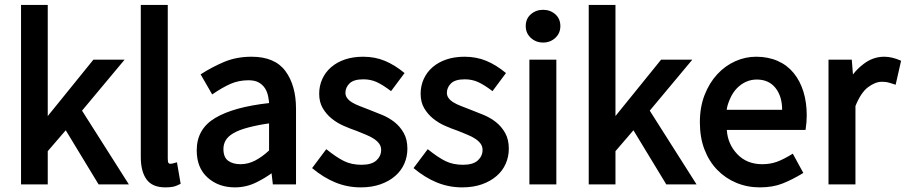

<svg xmlns="http://www.w3.org/2000/svg" viewBox="-20 -747 3742 793"><path d="M176.8 -267.1 365.7 -500.5H494.6L318.8 -290L512.2 14.6H387.2L251.5 -209L177.2 -122.6V14.6H66.9V-726.6H177.2V-267.1Z M561.5 -726.6H672.9V-91.8Q672.9 -77.6 675.8 -74.2Q678.7 -70.8 681.2 -70.8Q685.1 -70.8 687.7 -70.8Q690.4 -70.8 710.9 -76.7L726.1 12.2Q707 22 694.3 24.4Q681.6 26.9 663.1 26.9Q608.9 26.9 585.2 -6.1Q561.5 -39.1 561.5 -98.1Z M1101.6 -31.7H1102.1ZM1102.1 -31.7Q1074.7 -11.7 1041.5 4.9Q998.5 26.9 950.2 26.9Q882.8 26.9 837.6 -13.4Q792.5 -53.7 792.5 -126Q792.5 -214.4 868.9 -259.8Q945.3 -305.2 1091.3 -321.3Q1091.3 -329.6 1087.4 -349.4Q1083.5 -369.1 1073.7 -383.5Q1064 -397.9 1048.1 -406.7Q1032.2 -415.5 1006.3 -415.5Q965.8 -415.5 931.6 -400.4Q897.5 -385.3 856.4 -356.9L808.6 -439.9Q855.5 -470.2 906.2 -491.5Q957 -512.7 1019 -512.7Q1115.2 -512.7 1158.9 -453.4Q1202.6 -394 1202.6 -297.9V14.6H1106.9L1101.6 -31.7ZM902.8 -131.8Q902.8 -97.2 922.4 -83Q941.9 -68.8 973.1 -68.8Q1004.9 -68.8 1033.9 -84Q1063 -99.1 1091.3 -125.5V-237.3Q1047.9 -231.4 1007.3 -220.9Q966.8 -210.4 943.8 -196.8Q920.9 -183.1 911.9 -167Q902.8 -150.9 902.8 -131.8Z M1327.6 -130.9Q1370.1 -96.7 1401.4 -81.5Q1432.6 -66.4 1473.1 -66.4Q1515.1 -66.4 1534.7 -84.5Q1554.2 -102.5 1554.2 -127.9Q1554.2 -142.1 1546.4 -153.1Q1538.6 -164.1 1524.9 -173.3Q1511.2 -182.6 1491.9 -190.4Q1472.7 -198.2 1452.6 -206.5Q1426.8 -215.3 1399.4 -227.3Q1372.1 -239.3 1349.9 -257.3Q1327.6 -275.4 1313 -300.3Q1298.3 -325.2 1298.3 -359.9Q1298.3 -392.1 1311 -420.4Q1323.7 -448.7 1347.7 -469.5Q1371.6 -490.2 1405 -501.5Q1438.5 -512.7 1480 -512.7Q1528.8 -512.7 1569.8 -495.6Q1610.8 -478.5 1650.9 -445.3L1595.2 -370.6Q1559.6 -397.5 1534.9 -408.4Q1510.3 -419.4 1481 -419.4Q1440.9 -419.4 1423.8 -402.6Q1406.7 -385.7 1406.7 -363.8Q1406.7 -352.1 1413.6 -342.3Q1420.4 -332.5 1433.3 -324.5Q1446.3 -316.4 1465.3 -309.1Q1484.4 -301.8 1505.4 -293.5Q1531.2 -283.7 1558.8 -272.2Q1586.4 -260.7 1609.4 -242.7Q1632.3 -224.6 1647.5 -197.8Q1662.6 -170.9 1662.6 -132.8Q1662.6 -100.1 1649.9 -71Q1637.2 -42 1612.3 -20.3Q1587.4 1.5 1551.5 14.2Q1515.6 26.9 1470.2 26.9Q1415 26.9 1365.7 6.8Q1316.4 -13.2 1269 -52.7Z M1746.6 -130.9Q1789.1 -96.7 1820.3 -81.5Q1851.6 -66.4 1892.1 -66.4Q1934.1 -66.4 1953.6 -84.5Q1973.1 -102.5 1973.1 -127.9Q1973.1 -142.1 1965.3 -153.1Q1957.5 -164.1 1943.8 -173.3Q1930.2 -182.6 1910.9 -190.4Q1891.6 -198.2 1871.6 -206.5Q1845.7 -215.3 1818.4 -227.3Q1791 -239.3 1768.8 -257.3Q1746.6 -275.4 1731.9 -300.3Q1717.3 -325.2 1717.3 -359.9Q1717.3 -392.1 1730 -420.4Q1742.7 -448.7 1766.6 -469.5Q1790.5 -490.2 1824 -501.5Q1857.4 -512.7 1898.9 -512.7Q1947.8 -512.7 1988.8 -495.6Q2029.8 -478.5 2069.8 -445.3L2014.2 -370.6Q1978.5 -397.5 1953.9 -408.4Q1929.2 -419.4 1899.9 -419.4Q1859.9 -419.4 1842.8 -402.6Q1825.7 -385.7 1825.7 -363.8Q1825.7 -352.1 1832.5 -342.3Q1839.4 -332.5 1852.3 -324.5Q1865.2 -316.4 1884.3 -309.1Q1903.3 -301.8 1924.3 -293.5Q1950.2 -283.7 1977.8 -272.2Q2005.4 -260.7 2028.3 -242.7Q2051.3 -224.6 2066.4 -197.8Q2081.5 -170.9 2081.5 -132.8Q2081.5 -100.1 2068.8 -71Q2056.2 -42 2031.2 -20.3Q2006.3 1.5 1970.5 14.2Q1934.6 26.9 1889.2 26.9Q1834 26.9 1784.7 6.8Q1735.4 -13.2 1688 -52.7Z M2223.1 -571.3Q2193.4 -571.3 2172.4 -590.6Q2151.4 -609.9 2151.4 -639.2Q2151.4 -669.9 2172.6 -688.2Q2193.8 -706.5 2223.1 -706.5Q2252.4 -706.5 2273.4 -688.2Q2294.4 -669.9 2294.4 -639.2Q2294.4 -609.9 2273.7 -590.6Q2252.9 -571.3 2223.1 -571.3ZM2166.5 -500.5H2277.8V14.6H2166.5Z M2521.5 -267.1 2710.4 -500.5H2839.4L2663.6 -290L2856.9 14.6H2731.9L2596.2 -209L2522 -122.6V14.6H2411.6V-726.6H2522V-267.1Z M2870.6 -242.2Q2870.6 -304.7 2890.1 -354.7Q2909.7 -404.8 2942.1 -439.9Q2974.6 -475.1 3016.4 -493.9Q3058.1 -512.7 3103 -512.7Q3152.3 -512.7 3191.9 -495.4Q3231.4 -478 3258.1 -445.3Q3284.7 -412.6 3298.3 -368.4Q3312 -324.2 3312 -270Q3312 -242.2 3307.1 -210.4H2981.9Q2985.4 -152.3 3024.9 -110.6Q3064.5 -68.8 3128.4 -68.8Q3160.6 -68.8 3188.2 -78.6Q3215.8 -88.4 3254.4 -112.3L3297.9 -32.7Q3252.4 -4.9 3211.9 11Q3171.4 26.9 3118.2 26.9Q3066.4 26.9 3021.2 8.1Q2976.1 -10.7 2942.4 -45.4Q2908.7 -80.1 2889.6 -129.6Q2870.6 -179.2 2870.6 -242.2ZM3210.4 -293.5Q3210.4 -349.1 3182.9 -383.8Q3155.3 -418.5 3105.5 -418.5Q3082 -418.5 3061.3 -409.2Q3040.5 -399.9 3023.4 -382.3Q3006.3 -364.7 2994.9 -338.4Q2983.4 -312 2981.4 -293.5Z M3502.9 -439.5Q3521.5 -463.9 3546.9 -482.9Q3585.4 -512.7 3632.3 -512.7Q3664.6 -512.7 3701.7 -496.1L3679.2 -397Q3652.8 -405.8 3644 -407.5Q3635.3 -409.2 3621.6 -409.2Q3595.2 -409.2 3565.4 -387Q3535.6 -364.7 3513.2 -309.1V14.6H3401.9V-500.5H3498Z"/></svg>

Font: Pyidaungsu
Style: Bold
Weight: 700
Designer: Sun Tun
Foundry: MCF
Version: Version 2.005 July 4, 2018; ttfautohint (v1.8.1)